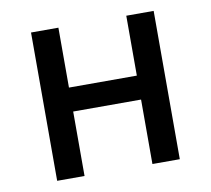

<svg xmlns="http://www.w3.org/2000/svg" viewBox="-64 -591 728 663"><g transform="rotate(-10 300.0 -260.0)"><path d="M85 0V-520H181V-310H419V-520H515V0H419V-226H181V0Z"/></g></svg>

Font: Iosevka SS04 Medium Extended
Style: Regular
Weight: 500
Width: 7
Monospace: yes
Designer: Belleve Invis
Foundry: Belleve Invis
Version: Version 19.0.0; ttfautohint (v1.8.4)